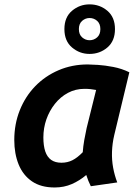

<svg xmlns="http://www.w3.org/2000/svg" viewBox="-20 -824 624 858"><path d="M224.2 13.8Q162.8 13.8 122.8 -13.6Q82.8 -41 63.2 -89.2Q43.8 -137.5 43.8 -198.2Q43.8 -269.8 68.5 -331.5Q93.2 -393.2 137.5 -438.9Q181.8 -484.5 241.8 -510.2Q301.8 -536 372 -536Q386.8 -536 417.8 -534Q448.8 -532 486.5 -524.8Q524.2 -517.5 558 -501L490.5 -220.2Q481.8 -183.2 480.5 -146.1Q479.2 -109 485.6 -74.5Q492 -40 504 -8.8L385.8 8.2Q379.8 -3.8 374.9 -15.8Q370 -27.8 365.5 -42Q336 -16.8 301 -1.5Q266 13.8 224.2 13.8ZM254.5 -96.8Q281.5 -96.8 303.9 -108.1Q326.2 -119.5 349.8 -143.8Q351.5 -169.2 356.6 -198.4Q361.8 -227.5 367.2 -251.8L409.5 -422Q395.5 -424.5 383.9 -425.8Q372.2 -427 357.2 -427Q317.2 -427 283.6 -409Q250 -391 225.4 -360Q200.8 -329 187.2 -290.4Q173.8 -251.8 173.8 -209.8Q173.8 -173 182.2 -147.6Q190.8 -122.2 208.6 -109.5Q226.5 -96.8 254.5 -96.8ZM380.2 -583Q335.8 -583 301.8 -611.9Q267.8 -640.8 267.8 -694Q267.8 -747 301.8 -775.8Q335.8 -804.5 380.2 -804.5Q426 -804.5 459.9 -775.8Q493.8 -747 493.8 -694Q493.8 -640.8 459.9 -611.9Q426 -583 380.2 -583ZM380.2 -644.2Q399.5 -644.2 414 -657Q428.5 -669.8 428.5 -694Q428.5 -718 414 -730.8Q399.5 -743.5 380.2 -743.5Q361.8 -743.5 347.1 -730.8Q332.5 -718 332.5 -694Q332.5 -669.8 347.1 -657Q361.8 -644.2 380.2 -644.2Z"/></svg>

Font: Ubuntu Sans
Style: Italic
Weight: 400
Italic angle: -13.5°
Designer: Dalton Maag Ltd
Foundry: Dalton Maag Ltd
Version: Version 1.006